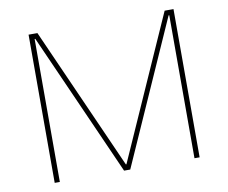

<svg xmlns="http://www.w3.org/2000/svg" viewBox="-77 -800 1067 897"><g transform="rotate(-10 456.0 -351.5)"><path d="M451.7 -27.3H460V0H451.7ZM128.9 -703.1H154.3L466.8 0H441.4ZM126.5 -703.1H145V-678.2H126.5ZM136.7 -703.1V0H112.3V-703.1ZM445.3 0 757.8 -703.1H783.2L470.7 0ZM767.1 -678.2V-703.1H785.6V-678.2ZM799.8 0H775.4V-703.1H799.8Z"/></g></svg>

Font: Wand UI Pro
Style: Regular
Weight: 400
Designer: Andreas Faust
Version: Version 1.003;FEAKit 1.0